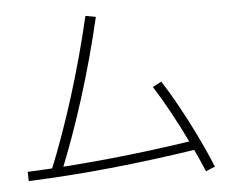

<svg xmlns="http://www.w3.org/2000/svg" viewBox="-54 -815 1108 913"><g transform="rotate(-5 500.0 -358.0)"><path d="M160 -29Q225 -188 283 -373Q341 -558 386 -751L435 -742Q390 -548 331 -361Q272 -174 205 -11ZM48 -36Q234 -44 436 -64Q638 -84 859 -118L866 -74Q644 -40 440.5 -19.5Q237 1 49 8ZM893 35Q862 -39 825 -115Q788 -191 750 -260.5Q712 -330 676 -386L718 -408Q755 -351 794 -280Q833 -209 870 -133Q907 -57 937 17Z"/></g></svg>

Font: M PLUS 1 Code Light
Style: Regular
Weight: 300
Designer: Coji Morishita
Foundry: UNDERFOREST DESIGN
Version: Version 1.002